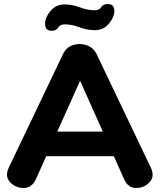

<svg xmlns="http://www.w3.org/2000/svg" viewBox="-20 -930 793 954"><path d="M158 -39Q138 4 97.5 4Q57 4 30 -25Q3 -54 24 -98L293 -661Q309 -695 342.5 -706Q376 -717 410 -705.5Q444 -694 460 -661L729 -98Q750 -54 723.5 -25Q697 4 656.5 4Q616 4 597 -39L359 -571H397ZM135 -154 196 -276H548L609 -154ZM451 -780Q413 -780 375 -794.5Q337 -809 302 -809Q278 -809 269 -793Q260 -777 236 -777Q204 -777 204 -813Q204 -843 231 -875.5Q258 -908 301 -908Q339 -908 377 -893.5Q415 -879 450 -879Q474 -879 483 -894.5Q492 -910 516 -910Q548 -910 548 -875Q548 -845 521 -812.5Q494 -780 451 -780Z"/></svg>

Font: Nunito VF Beta Light
Style: Regular
Weight: 300
Designer: Vernon Adams
Foundry: newtypography
Version: Version 3.001